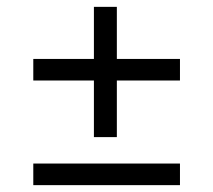

<svg xmlns="http://www.w3.org/2000/svg" viewBox="-20 -541 622 560"><path d="M253.9 -141.1V-306.2H77.1V-369.1H253.9V-521H320.8V-369.1H504.9V-306.2H320.8V-141.1ZM77.1 -1V-64H504.9V-1Z"/></svg>

Font: Literata Book
Style: Regular
Weight: 400
Designer: Latin by Veronika Burian and Jose Scaglione. Greek by Irene Vlachou. Cyrillic by Vera Evstafieva
Foundry: TypeTogether
Version: Version 2.003;PS 002.003;hotconv 1.0.88;makeotf.lib2.5.64775